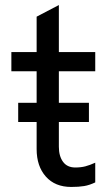

<svg xmlns="http://www.w3.org/2000/svg" viewBox="-20 -728 440 760"><path d="M213 -446V-321H332V-245H213V-147Q213 -110 229.5 -87.5Q246 -65 278 -65Q300 -65 317.5 -69.5Q335 -74 357 -84V-6Q334 5 313 8.5Q292 12 262 12Q198 12 161.5 -29Q125 -70 125 -138V-245H52V-321H125V-446H25V-522H125V-662L213 -708V-522H357V-446Z"/></svg>

Font: Amiko
Style: Regular
Weight: 400
Designer: Pablo Impallari, Rodrigo Fuenzalida, Andres Torresi
Foundry: Impallari Type
Version: Version 1.001; ttfautohint (v1.3)